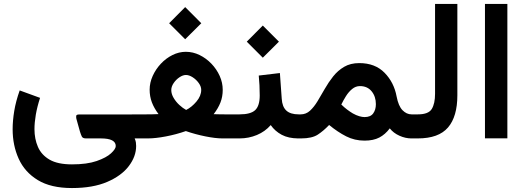

<svg xmlns="http://www.w3.org/2000/svg" viewBox="-20 -700 2655 971"><path d="M343.8 251Q237.3 251 171.1 210.7Q105 170.4 74.5 102.8Q43.9 35.2 43.9 -46.4Q43.9 -89.4 52 -138.7Q60.1 -188 79.6 -242.7L182.6 -205.1Q168 -160.2 161.1 -119.9Q154.3 -79.6 154.3 -46.9Q154.3 2.4 171.9 43Q189.5 83.5 230.7 107.4Q272 131.3 343.8 131.3Q419.9 131.3 469 114.3Q518.1 97.2 541.7 75.2Q565.4 53.2 565.4 38.6Q565.4 0 490.2 0H415Q398.4 0 393.8 -9.5Q389.2 -19 384.3 -34.7L366.2 -99.6Q364.3 -108.9 365.7 -115Q367.2 -121.1 380.9 -121.1H666.5V0H661.1Q666 11.7 667.2 20Q668.5 28.3 668.5 38.1Q668.5 91.3 631.3 140.1Q594.2 189 522 220Q449.7 251 343.8 251Z M916.5 -664.1 998 -582.5 916.5 -501.5 835.4 -582.5ZM1106.4 -245.6Q1106.4 -211.4 1095 -181.9Q1083.5 -152.3 1060.5 -122.6Q1078.1 -122.1 1092 -121.8Q1106 -121.6 1117.2 -121.6H1164.1V0H1105.5Q1069.8 0 1018.8 -10.3Q967.8 -20.5 919.9 -37.1Q871.1 -20 818.6 -10Q766.1 0 728 0H647V-121.6H718.3Q732.9 -121.6 747.1 -121.8Q761.2 -122.1 781.7 -123Q759.3 -152.8 748 -182.6Q736.8 -212.4 736.8 -246.6Q736.8 -281.7 752.2 -315.9Q767.6 -350.1 793.5 -377.7Q819.3 -405.3 852.1 -421.6Q884.8 -438 919.9 -438Q956.1 -438 989.5 -421.6Q1022.9 -405.3 1049.3 -377.7Q1075.7 -350.1 1091.1 -315.9Q1106.4 -281.7 1106.4 -245.6ZM920.4 -320.8Q904.8 -320.8 887.5 -309.1Q870.1 -297.4 858.2 -279.8Q846.2 -262.2 846.2 -244.6Q846.2 -224.6 858.2 -204.6Q870.1 -184.6 887.5 -168.7Q904.8 -152.8 921.4 -144Q949.2 -157.7 973.4 -186.3Q997.6 -214.8 997.6 -245.6Q997.6 -262.7 985.1 -280Q972.7 -297.4 954.6 -309.1Q936.5 -320.8 920.4 -320.8Z M1288.6 -317.9 1395.5 -330.6 1404.8 -200.7Q1407.2 -160.2 1428 -140.9Q1448.7 -121.6 1490.7 -121.6H1501V0H1489.7Q1439 0 1404.8 -18.3Q1370.6 -36.6 1349.1 -67.4Q1320.8 -34.7 1279.3 -17.3Q1237.8 0 1191.4 0H1144.5V-121.6H1191.4Q1248 -121.6 1270.8 -143.3Q1293.5 -165 1293.5 -217.3Q1293.5 -244.1 1292.2 -269Q1291 -293.9 1288.6 -317.9ZM1309.1 -570.8 1390.6 -489.3 1309.1 -408.2 1228 -489.3Z M1502.9 0H1481.4L1481.9 -121.6H1500.5Q1527.8 -121.6 1548.1 -140.4Q1568.4 -159.2 1586.2 -188.7Q1604 -218.3 1622.8 -251.2Q1641.6 -284.2 1665 -313.7Q1688.5 -343.3 1720.5 -362.1Q1752.4 -380.9 1796.9 -380.9Q1877 -380.9 1924.8 -332Q1972.7 -283.2 1985.8 -211.9Q1995.1 -163.6 2015.6 -142.6Q2036.1 -121.6 2061.5 -121.6H2074.2V0H2061Q2029.8 0 1999.8 -13.7Q1969.7 -27.3 1951.2 -50.8Q1928.2 -20 1898.2 -4.4Q1868.2 11.2 1823.7 11.2Q1773.4 11.2 1730.7 -10.5Q1688 -32.2 1644.5 -67.9Q1616.2 -38.1 1586.9 -19Q1557.6 0 1502.9 0ZM1800.3 -264.6Q1778.8 -264.6 1761 -250Q1743.2 -235.4 1729.7 -213.9Q1716.3 -192.4 1706.1 -171.4Q1721.7 -156.2 1736.3 -145.3Q1751 -134.3 1764.2 -126.5Q1781.7 -116.7 1796.9 -112.3Q1812 -107.9 1823.7 -107.9Q1854 -107.9 1867.4 -126.5Q1880.9 -145 1880.9 -173.3Q1880.9 -211.9 1859.4 -238.3Q1837.9 -264.6 1800.3 -264.6Z M2054.7 -121.6H2093.3Q2147 -121.6 2163.6 -148.9Q2180.2 -176.3 2180.2 -225.6V-680.2H2293V-218.3Q2293 -110.4 2245.6 -55.2Q2198.2 0 2092.8 0H2054.7Z M2545.9 -680.2V-0.5H2432.6V-680.2Z"/></svg>

Font: Vazirmatn FD NL SemiBold
Style: Regular
Weight: 600
Designer: Saber Rastikerdar
Foundry: Saber Rastikerdar
Version: Version 33.003